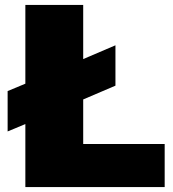

<svg xmlns="http://www.w3.org/2000/svg" viewBox="-20 -760 702 780"><path d="M11 -390 83 -420V-740H318V-520L449 -576V-412L318 -356V-175H649V0H83V-256L11 -226Z"/></svg>

Font: Encode Sans Wide
Style: Black
Weight: 900
Designer: Pablo Impallari, Andres Torresi
Foundry: Pablo Impallari, Andres Torresi
Version: Version 1.000; ttfautohint (v1.00) -l 8 -r 50 -G 200 -x 14 -